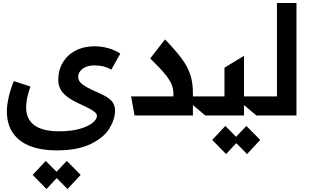

<svg xmlns="http://www.w3.org/2000/svg" viewBox="-20 -760 2047 1264"><path d="M25.2 -28.4Q25.2 -66.1 36.8 -118.4Q48.3 -170.8 71 -225.9L180.4 -190.7Q152 -110.4 152 -53.3Q152 24.5 206.3 64.5Q260.7 104.4 368.3 104.4Q450.3 104.4 506.9 87.7Q563.6 71 590.9 47.4Q618.3 23.8 618.3 3.2Q618.3 -8.5 606.2 -20.1Q594.1 -31.6 567.6 -45.6Q541.2 -59.7 491.1 -82.4Q429 -111.5 396.3 -146.7Q363.6 -181.8 363.6 -234.4Q363.6 -299 394 -349.3Q424.4 -399.5 478.5 -427.4Q532.7 -455.3 602.3 -455.3Q648.8 -455.3 693.4 -442.6Q737.9 -430 772 -407L712.7 -301.5Q688.2 -315.7 661.4 -322.6Q634.6 -329.5 602.3 -329.5Q569.2 -329.5 544.9 -319.1Q520.6 -308.6 507.6 -291.4Q494.7 -274.1 494.7 -253.9Q494.7 -234 508.5 -218Q522.4 -202.1 549.2 -187.1Q576 -172.2 624.3 -150.9Q666.5 -132.8 690.9 -115.9Q715.2 -99.1 726.2 -79.2Q737.2 -59.3 737.2 -32.3Q737.2 25.6 700.3 85.8Q663.4 146 577.1 188Q490.8 230.1 352.6 230.1Q252.5 230.1 179.2 202.1Q105.8 174 65.5 116.1Q25.2 58.2 25.2 -28.4ZM195 391.3 281.2 299.4 352.3 370.7 419.7 299.4 511 391.3 424.4 484.4 353.3 412.3 286.2 484.4Z M1250 -68.5V0H865.8L843 -125.4H1121.4V-143.8Q1121.4 -176.5 1109 -206Q1096.6 -235.4 1064.3 -274.7Q1032 -313.9 968.8 -375.4L1066.4 -500.4Q1138.1 -426.1 1176.5 -374.1Q1214.8 -322.1 1232.4 -269.4Q1250 -216.6 1250 -148.1V-125.4H1346.9V0H1331.3Z M1586.3 -68.5V0H1346.9Q1332.4 0 1324.8 -16.3Q1317.1 -32.7 1317.1 -63.6Q1317.1 -93.8 1324.8 -109.6Q1332.4 -125.4 1346.9 -125.4H1457.7V-314.3L1586.3 -392.4V-125.4H1690.3V0H1667.6ZM1377.1 161.2 1463.4 69.2 1534.4 140.6 1601.9 69.2 1693.2 161.2 1606.5 254.3 1535.5 182.2 1468.4 254.3Z M1660.5 -63.6Q1660.5 -93.8 1668.1 -109.6Q1675.8 -125.4 1690.3 -125.4H1803.3V-740.1H1931.8V0H1690.3Q1675.8 0 1668.1 -16.3Q1660.5 -32.7 1660.5 -63.6Z"/></svg>

Font: Riot Sans AR Bold
Style: Regular
Weight: 400
Designer: Bonnie Shaver-Troup, Thomas Jockin
Foundry: Lexend
Version: Version 1.001